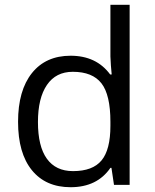

<svg xmlns="http://www.w3.org/2000/svg" viewBox="-20 -780 653 810"><path d="M450.2 -71.8H445.8Q389.6 9.8 277.8 9.8Q172.9 9.8 114.5 -62Q56.2 -133.8 56.2 -266.1Q56.2 -398.4 114.7 -471.7Q173.3 -544.9 277.8 -544.9Q386.7 -544.9 444.8 -465.8H451.2L447.8 -504.4L445.8 -542V-759.8H526.9V0H460.9ZM288.1 -58.1Q371.1 -58.1 408.4 -103.3Q445.8 -148.4 445.8 -249V-266.1Q445.8 -379.9 408 -428.5Q370.1 -477.1 287.1 -477.1Q215.8 -477.1 178 -421.6Q140.1 -366.2 140.1 -265.1Q140.1 -162.6 177.7 -110.4Q215.3 -58.1 288.1 -58.1Z"/></svg>

Font: Samim FD
Style: FD
Weight: 400
Foundry: DejaVu fonts team - Redesigned by Saber Rastikerdar
Version: Version 4.0.5